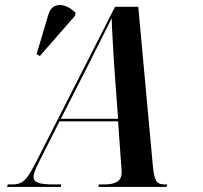

<svg xmlns="http://www.w3.org/2000/svg" viewBox="-20 -741 804 761"><path d="M8 0 11 -10H30Q48 -10 61.5 -16Q75 -22 88.5 -40Q102 -58 120 -93L436 -714H528L585 -93Q589 -44 597.5 -27Q606 -10 632 -10H643L640 0H370L372 -10H396Q426 -10 444 -20.5Q462 -31 462 -57Q462 -65 461.5 -74Q461 -83 460 -92L448 -260H216L136 -102Q126 -82 119.5 -66.5Q113 -51 113 -40Q113 -23 131.5 -16.5Q150 -10 191 -10H223L221 0ZM326 -476 221 -270H448L433 -475Q431 -504 429 -540.5Q427 -577 425 -611.5Q423 -646 423 -669Q406 -634 382 -587.5Q358 -541 326 -476ZM138 -519 125 -526 171 -681Q179 -709 197.5 -717Q216 -725 238 -717.5Q260 -710 280 -690L277 -678Z"/></svg>

Font: Noto Serif Display Condensed SemiBold
Style: Italic
Weight: 600
Width: 3
Italic angle: -12°
Designer: Monotype Design Team
Foundry: Monotype Imaging Inc.
Version: Version 2.009